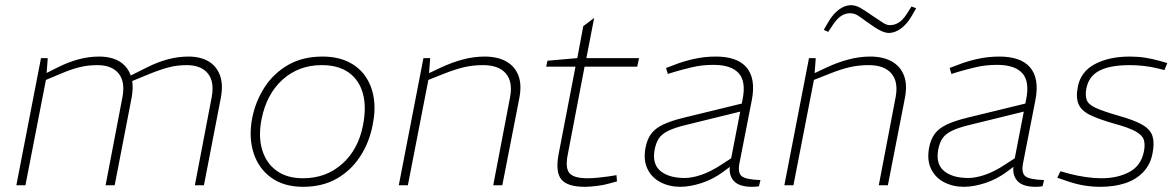

<svg xmlns="http://www.w3.org/2000/svg" viewBox="-20 -714 4531 740"><path d="M43 0 138 -490H164L159 -424L154 -430L204 -455Q244 -475 283.5 -485.5Q323 -496 362 -496Q408 -496 439 -478Q470 -460 483.5 -424.5Q497 -389 487 -336L422 0H387L452 -340Q463 -399 437 -431Q411 -463 355 -463Q319 -463 286.5 -455Q254 -447 212 -429L157 -406L78 0ZM731 0 796 -340Q807 -399 781 -431Q755 -463 699 -463Q663 -463 630.5 -454.5Q598 -446 556 -429L483 -399L478 -420L548 -455Q588 -475 627.5 -485.5Q667 -496 706 -496Q752 -496 783 -478Q814 -460 827.5 -424.5Q841 -389 831 -336L766 0Z M1148 6Q1074 6 1025 -29.5Q976 -65 957 -125.5Q938 -186 952 -259Q965 -324 1000 -378Q1035 -432 1091 -464Q1147 -496 1223 -496Q1279 -496 1320.5 -476.5Q1362 -457 1387.5 -421Q1413 -385 1420.5 -336.5Q1428 -288 1416 -231Q1403 -164 1367.5 -110Q1332 -56 1277 -25Q1222 6 1148 6ZM1148 -27Q1237 -27 1299 -82.5Q1361 -138 1379 -231Q1393 -302 1378.5 -354Q1364 -406 1324 -434.5Q1284 -463 1220 -463Q1131 -463 1069 -407Q1007 -351 988 -254Q975 -188 990.5 -136.5Q1006 -85 1046 -56Q1086 -27 1148 -27Z M1517 0 1612 -490H1638L1633 -424L1627 -429L1680 -454Q1723 -474 1765 -485Q1807 -496 1848 -496Q1897 -496 1930.5 -477.5Q1964 -459 1978 -423Q1992 -387 1981 -333L1916 0H1881L1946 -340Q1957 -399 1929.5 -431Q1902 -463 1842 -463Q1803 -463 1768.5 -455Q1734 -447 1689 -429L1631 -406L1552 0Z M2234 6Q2167 6 2143.5 -22.5Q2120 -51 2133 -120L2198 -457H2085L2090 -480L2205 -490L2228 -613L2270 -645L2240 -490H2443L2436 -457H2233L2168 -117Q2158 -66 2175 -46.5Q2192 -27 2244 -27Q2264 -27 2283.5 -29Q2303 -31 2325 -34L2356 -39L2358 -15L2329 -7Q2309 -1 2281.5 2.5Q2254 6 2234 6Z M2905 4Q2899 5 2892 5.5Q2885 6 2878 6Q2828 6 2807.5 -17.5Q2787 -41 2794 -80L2795 -88L2842 -331Q2856 -400 2827 -432Q2798 -464 2730 -464Q2686 -464 2648 -455Q2610 -446 2583 -438L2554 -429L2547 -452L2579 -464Q2614 -478 2655 -487Q2696 -496 2739 -496Q2779 -496 2808.5 -486Q2838 -476 2856.5 -455Q2875 -434 2880.5 -401.5Q2886 -369 2877 -325L2830 -85Q2823 -49 2838 -35.5Q2853 -22 2911 -20ZM2602 6Q2560 6 2526 -11.5Q2492 -29 2475.5 -63Q2459 -97 2468 -145Q2474 -177 2489.5 -198Q2505 -219 2535 -233.5Q2565 -248 2614 -260L2864 -321L2858 -290L2626 -233Q2580 -222 2555 -209.5Q2530 -197 2519 -180Q2508 -163 2503 -137Q2493 -82 2525.5 -55Q2558 -28 2619 -28Q2648 -28 2684 -40.5Q2720 -53 2758 -78L2823 -120L2821 -92L2769 -53Q2729 -23 2684 -8.5Q2639 6 2602 6Z M3003 0 3098 -490H3124L3119 -424L3113 -429L3166 -454Q3209 -474 3251 -485Q3293 -496 3334 -496Q3383 -496 3416.5 -477.5Q3450 -459 3464 -423Q3478 -387 3467 -333L3402 0H3367L3432 -340Q3443 -399 3415.5 -431Q3388 -463 3328 -463Q3289 -463 3254.5 -455Q3220 -447 3175 -429L3117 -406L3038 0ZM3172 -591 3155 -599 3173 -630Q3186 -652 3200.5 -666Q3215 -680 3230 -687Q3245 -694 3260 -694Q3278 -694 3297 -683Q3316 -672 3343 -653Q3371 -634 3384.5 -625.5Q3398 -617 3410 -617Q3427 -617 3443 -626.5Q3459 -636 3474 -659L3493 -689L3511 -682L3493 -651Q3474 -619 3451 -603Q3428 -587 3406 -587Q3392 -587 3373.5 -596Q3355 -605 3322 -629Q3302 -644 3287.5 -653.5Q3273 -663 3256 -663Q3239 -663 3223.5 -653.5Q3208 -644 3192 -621Z M3998 4Q3992 5 3985 5.5Q3978 6 3971 6Q3921 6 3900.5 -17.5Q3880 -41 3887 -80L3888 -88L3935 -331Q3949 -400 3920 -432Q3891 -464 3823 -464Q3779 -464 3741 -455Q3703 -446 3676 -438L3647 -429L3640 -452L3672 -464Q3707 -478 3748 -487Q3789 -496 3832 -496Q3872 -496 3901.5 -486Q3931 -476 3949.5 -455Q3968 -434 3973.5 -401.5Q3979 -369 3970 -325L3923 -85Q3916 -49 3931 -35.5Q3946 -22 4004 -20ZM3695 6Q3653 6 3619 -11.5Q3585 -29 3568.5 -63Q3552 -97 3561 -145Q3567 -177 3582.5 -198Q3598 -219 3628 -233.5Q3658 -248 3707 -260L3957 -321L3951 -290L3719 -233Q3673 -222 3648 -209.5Q3623 -197 3612 -180Q3601 -163 3596 -137Q3586 -82 3618.5 -55Q3651 -28 3712 -28Q3741 -28 3777 -40.5Q3813 -53 3851 -78L3916 -120L3914 -92L3862 -53Q3822 -23 3777 -8.5Q3732 6 3695 6Z M4220 6Q4190 6 4159 1Q4128 -4 4093 -16L4055 -29L4067 -54L4103 -44Q4134 -36 4165.5 -31.5Q4197 -27 4226 -27Q4287 -27 4332.5 -51Q4378 -75 4389 -131Q4394 -157 4388.5 -175Q4383 -193 4357 -207.5Q4331 -222 4276 -237Q4216 -254 4182 -270.5Q4148 -287 4137 -312.5Q4126 -338 4134 -379Q4145 -438 4200 -467Q4255 -496 4334 -496Q4366 -496 4394.5 -491.5Q4423 -487 4451 -479L4479 -471L4468 -444L4439 -451Q4415 -457 4387.5 -460Q4360 -463 4334 -463Q4258 -463 4217 -441.5Q4176 -420 4167 -373Q4162 -346 4168.5 -328.5Q4175 -311 4203.5 -298Q4232 -285 4291 -268Q4352 -251 4383 -233Q4414 -215 4422 -189Q4430 -163 4422 -123Q4414 -80 4386.5 -51Q4359 -22 4317 -8Q4275 6 4220 6Z"/></svg>

Font: REM Thin
Style: Italic
Weight: 250
Italic angle: -11°
Designer: Octavio Pardo
Foundry: Ashler Design
Version: Version 1.005;gftools[0.9.28]